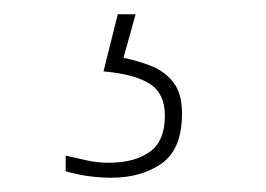

<svg xmlns="http://www.w3.org/2000/svg" viewBox="-20 -29 373 269"><path d="M136 220Q121 220 105.5 218Q90 216 72 211V189Q90 193 103 196Q116 199 133 199Q168 199 189.5 184Q211 169 211 133Q211 102 190 88.5Q169 75 125 71L145 -9H170L153 52Q173 56 192 63.5Q211 71 223 86.5Q235 102 235 130Q235 180 206.5 200Q178 220 136 220Z"/></svg>

Font: Noto Serif Bengali Thin
Style: Regular
Weight: 250
Version: Version 2.003